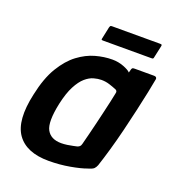

<svg xmlns="http://www.w3.org/2000/svg" viewBox="-115 -693 715 789"><g transform="rotate(20 242.5 -298.5)"><path d="M185 6Q87 6 47 -51Q7 -108 34 -229Q50 -305 79 -353Q108 -401 143.5 -427.5Q179 -454 216.5 -464.5Q254 -475 290 -475Q316 -475 339.5 -466Q363 -457 371 -448L375 -463Q377 -469 380 -470Q383 -471 389 -471H473Q485 -471 485 -461Q481 -438 473 -399.5Q465 -361 454.5 -314.5Q444 -268 432 -219Q420 -170 407 -125Q394 -80 383 -47Q379 -37 373 -31Q367 -25 346 -19Q322 -10 277.5 -2Q233 6 185 6ZM209 -80Q221 -80 235 -82Q249 -84 260 -86.5Q271 -89 276 -90Q282 -92 286 -95.5Q290 -99 292 -107Q298 -130 304.5 -156Q311 -182 317.5 -209Q324 -236 330 -262Q336 -288 341 -310Q346 -332 349 -348Q351 -355 349 -359Q347 -363 341 -365Q329 -370 312 -375.5Q295 -381 276 -381Q261 -381 243 -376Q225 -371 207 -355.5Q189 -340 173 -309.5Q157 -279 146 -229Q128 -144 145.5 -112Q163 -80 209 -80ZM447 -540Q446 -537 444.5 -536Q443 -535 436 -535H227Q221 -535 220 -536.5Q219 -538 220 -542L231 -594Q233 -600 234.5 -601.5Q236 -603 242 -603H451Q457 -603 458.5 -601.5Q460 -600 459 -595Z"/></g></svg>

Font: Glory SemiBold
Style: Italic
Weight: 600
Italic angle: -12°
Designer: Robert Leuschke
Foundry: Robert Leuschke
Version: Version 1.011